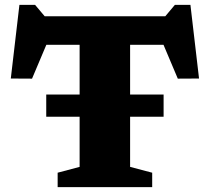

<svg xmlns="http://www.w3.org/2000/svg" viewBox="-20 -771 864 791"><path d="M170.5 -290V-381.5H654V-290ZM308 -674.5H516V-83.5L607 -59.5V0H217.5V-59.5L308 -83.5ZM683.5 -586.5H139.5L192.5 -637.5L112 -447L24.5 -447.5L60 -751H124.5L180.5 -684.5L106 -704H716.5L644.5 -684.5L700.5 -751H764.5L800 -447.5L712.5 -447L632 -637.5Z"/></svg>

Font: Newsreader 7pt
Style: Bold
Weight: 700
Designer: Hugues Gentile
Foundry: Production Type
Version: Version 1.003